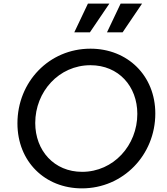

<svg xmlns="http://www.w3.org/2000/svg" viewBox="-20 -1025 921 1057"><path d="M431 12C658 12 835 -172 835 -400C835 -609 682 -757 478 -757C250 -757 76 -574 76 -346C76 -135 228 12 431 12ZM174 -348C174 -520 304 -666 478 -666C633 -666 736 -550 736 -398C736 -225 605 -79 432 -79C278 -79 174 -196 174 -348ZM389 -847H475L582 -1005H464ZM569 -847H655L762 -1005H644Z"/></svg>

Font: Mluvka Medium
Style: Italic
Weight: 500
Italic angle: -8°
Designer: Modified by Jiří Krblich, Original typeface by Gumpita Rahayu
Foundry: Gumpita Rahayu & Jiří Krblich
Version: Version 2.000;Glyphs 3.1.1 (3134)